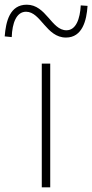

<svg xmlns="http://www.w3.org/2000/svg" viewBox="-73 -798 393 818"><path d="M105 0H141V-527H105ZM208 -638C278 -638 296 -711 300 -773L271 -775C268 -718 251 -669 210 -669C146 -669 124 -778 41 -778C-31 -778 -48 -707 -53 -643L-23 -640C-21 -700 -3 -748 38 -748C101 -748 124 -638 208 -638Z"/></svg>

Font: Source Han Sans JP VF
Style: Regular
Weight: 250
Designer: Ryoko NISHIZUKA 西塚涼子 (kana, bopomofo & ideographs); Paul D. Hunt (Latin, Greek & Cyrillic); Sandoll Communications 산돌커뮤니
Foundry: Adobe
Version: Version 2.004;hotconv 1.0.118;makeotfexe 2.5.65603